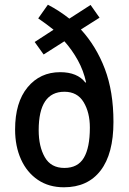

<svg xmlns="http://www.w3.org/2000/svg" viewBox="-20 -784 545 814"><path d="M183 -764Q231 -739 274 -705L364 -763L402 -709L323 -659Q388 -588 424.5 -492Q461 -396 461 -267Q461 -132 406.5 -61Q352 10 251 10Q187 10 140.5 -21.5Q94 -53 69 -108.5Q44 -164 44 -235Q44 -350 97 -414Q150 -478 235 -478Q308 -478 342 -434L345 -435Q334 -485 310 -528.5Q286 -572 253 -609L165 -553L127 -606L207 -658Q191 -671 174.5 -683Q158 -695 142 -706ZM253 -395Q144 -395 144 -232Q144 -163 170 -117.5Q196 -72 253 -72Q310 -72 335.5 -115Q361 -158 361 -243Q361 -307 334.5 -351Q308 -395 253 -395Z"/></svg>

Font: Noto Sans Georgian Condensed Medium
Style: Regular
Weight: 500
Width: 3
Designer: Monotype Design Team, Akaki Razmadze
Foundry: Google LLC
Version: Version 2.005; ttfautohint (v1.8.4.7-5d5b)